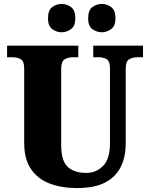

<svg xmlns="http://www.w3.org/2000/svg" viewBox="-20 -946 762 976"><path d="M372 10Q293 10 232.5 -13Q172 -36 137.5 -86.5Q103 -137 103 -219V-598Q103 -635 85.5 -645Q68 -655 43 -655H16V-714H378V-655H351Q326 -655 308.5 -644.5Q291 -634 291 -594V-210Q291 -128 324.5 -97.5Q358 -67 419 -67Q468 -67 503.5 -102Q539 -137 539 -218V-598Q539 -635 522.5 -645Q506 -655 481 -655H454V-714H707V-655H679Q654 -655 636.5 -644.5Q619 -634 619 -594V-216Q619 -149 594 -98Q569 -47 515 -18.5Q461 10 372 10ZM498 -782Q471 -782 449.5 -798Q428 -814 428 -853Q428 -894 449.5 -910Q471 -926 498 -926Q523 -926 545 -910Q567 -894 567 -853Q567 -814 545 -798Q523 -782 498 -782ZM293 -782Q267 -782 245.5 -798Q224 -814 224 -853Q224 -894 245.5 -910Q267 -926 293 -926Q319 -926 341 -910Q363 -894 363 -853Q363 -814 341 -798Q319 -782 293 -782Z"/></svg>

Font: Noto Serif Thai SemiCondensed Black
Style: Regular
Weight: 900
Width: 4
Designer: Monotype Design Team
Foundry: Monotype Imaging Inc.
Version: Version 2.002; ttfautohint (v1.8.4.7-5d5b)